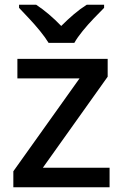

<svg xmlns="http://www.w3.org/2000/svg" viewBox="-20 -786 517 806"><path d="M440 0H36V-67L314 -457H53V-539H432V-464L160 -82H440ZM184 -606Q170 -629 148 -656Q126 -683 102 -708.5Q78 -734 60 -753V-766H132Q185 -731 237 -677Q264 -704 290.5 -726.5Q317 -749 344 -766H417V-753Q398 -734 373.5 -708.5Q349 -683 327 -656Q305 -629 292 -606Z"/></svg>

Font: Noto Sans Lao Looped Medium
Style: Regular
Weight: 500
Designer: Mark Frömberg, Ben Mitchell
Foundry: The Fontpad Ltd
Version: Version 1.002; ttfautohint (v1.8.4.7-5d5b)